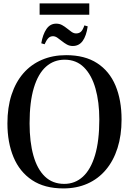

<svg xmlns="http://www.w3.org/2000/svg" viewBox="-20 -1068 739 1100"><path d="M343 11.5Q235 11.5 163.8 -36Q92.5 -83.5 57.5 -167.5Q22.5 -251.5 22.5 -361Q22.5 -452.5 46 -524.8Q69.5 -597 113.5 -647.8Q157.5 -698.5 219.8 -725.2Q282 -752 359 -752Q466 -752 536.5 -706.2Q607 -660.5 641.8 -577.5Q676.5 -494.5 676.5 -383.5Q676.5 -292.5 653.2 -219.5Q630 -146.5 586.2 -94.8Q542.5 -43 481 -15.8Q419.5 11.5 343 11.5ZM348 -14.5Q410 -14.5 455 -55.8Q500 -97 524.5 -179Q549 -261 549 -383.5Q549 -483.5 527 -561Q505 -638.5 461 -682.2Q417 -726 350.5 -726Q288.5 -726 243.5 -686Q198.5 -646 174 -565Q149.5 -484 149.5 -361Q149.5 -254.5 171.5 -176.5Q193.5 -98.5 237.5 -56.5Q281.5 -14.5 348 -14.5ZM397 -804.5Q378.5 -804.5 363.2 -813Q348 -821.5 334.5 -832.5Q321 -843.5 308.5 -852Q296 -860.5 283.5 -860.5Q267 -860.5 256.2 -848.8Q245.5 -837 235.5 -814.5L216.5 -820Q225 -870.5 246 -901.5Q267 -932.5 302 -932.5Q321 -932.5 336.2 -924Q351.5 -915.5 364.8 -904.5Q378 -893.5 390.5 -885Q403 -876.5 416 -876.5Q432.5 -876.5 443.2 -885.8Q454 -895 463.5 -922.5L482.5 -917Q474.5 -862 453.5 -833.2Q432.5 -804.5 397 -804.5ZM491.5 -1048.5V-983.5H207V-1048.5Z"/></svg>

Font: Merriweather 144pt Medium
Style: Regular
Weight: 500
Version: Version 2.100